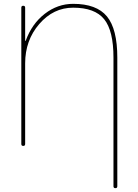

<svg xmlns="http://www.w3.org/2000/svg" viewBox="-20 -760 717 1000"><path d="M91 -10V-720Q91 -730 101 -730Q111 -730 111 -720V-548Q111 -547 112 -547Q114 -547 114 -548Q146 -636 213 -688Q280 -740 361 -740Q483 -740 537 -674.5Q591 -609 591 -460V210Q591 220 581 220Q571 220 571 210V-460Q571 -600 522.5 -660Q474 -720 361 -720Q258 -720 184.5 -635Q111 -550 111 -430V-10Q111 0 101 0Q91 0 91 -10Z"/></svg>

Font: Rounded Mplus 1c Thin
Style: Regular
Weight: 250
Version: Version 1.059.20150529